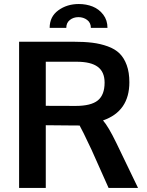

<svg xmlns="http://www.w3.org/2000/svg" viewBox="-20 -922 721 942"><path d="M223.6 -785.2Q223.6 -840.3 266.1 -871.3Q308.6 -902.3 366.7 -902.3Q403.3 -902.3 434.6 -889.9Q465.8 -877.4 486.6 -850.1Q507.3 -822.8 507.3 -785.2H425.8Q425.8 -810.5 407.5 -824.2Q389.2 -837.9 364.7 -837.9Q340.3 -837.9 322.8 -824Q305.2 -810.1 305.2 -785.2ZM73.7 0V-717.3H338.9Q393.1 -717.3 432.9 -712.4Q472.7 -707.5 508.5 -694.6Q544.4 -681.6 566.7 -659.7Q588.9 -637.7 601.8 -602.3Q614.7 -566.9 614.7 -518.6Q614.7 -376 485.4 -331.1Q511.7 -301.3 550.8 -220.7L657.2 0H512.7L429.2 -187Q381.8 -287.6 370.6 -306.2Q362.3 -306.6 315.4 -306.6L204.6 -307.6V0ZM350.6 -402.3Q426.8 -402.3 460 -429.4Q493.2 -456.5 493.2 -516.6Q493.2 -569.3 459.5 -594.2Q425.8 -619.1 356.4 -619.1H204.6V-402.8Q211.9 -402.8 277.3 -402.6Q342.8 -402.3 350.6 -402.3Z"/></svg>

Font: Oxygen
Style: Bold
Weight: 700
Designer: vernon adams
Foundry: Vernon Adams
Version: Version 0.2.3 webfont; ttfautohint (v0.93.3-1d66) -l 8 -r 50